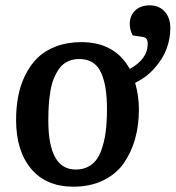

<svg xmlns="http://www.w3.org/2000/svg" viewBox="-20 -682 658 716"><path d="M40 -234.9Q40 -281.2 47.9 -322.8Q55.7 -364.3 74 -401.6Q92.3 -439 119.9 -466.1Q147.5 -493.2 189.2 -509Q231 -524.9 283.2 -524.9Q408.7 -524.9 463.9 -424.8Q530.8 -461.9 530.8 -518.1Q530.8 -531.2 525.9 -537.4Q521 -543.5 508.8 -544.9L475.1 -549.8Q463.9 -569.8 463.9 -592.8Q463.9 -623.5 484.1 -642.8Q504.4 -662.1 538.1 -662.1Q573.2 -662.1 594.2 -638.9Q615.2 -615.7 615.2 -577.1Q615.2 -539.6 602.1 -502.4Q588.9 -465.3 558.3 -429.9Q527.8 -394.5 483.9 -373Q498 -325.2 498 -273.9Q498 -214.8 483.9 -164.3Q469.7 -113.8 441.4 -73.2Q413.1 -32.7 365 -9.3Q316.9 14.2 253.9 14.2Q151.9 14.2 95.9 -52.7Q40 -119.6 40 -234.9ZM262.2 -49.8Q296.4 -49.8 320.3 -67.4Q344.2 -85 356.4 -117.7Q368.7 -150.4 373.8 -188Q378.9 -225.6 378.9 -274.9Q378.9 -317.9 374 -350.3Q369.1 -382.8 357.9 -408.9Q346.7 -435.1 326.2 -448.5Q305.7 -461.9 275.9 -461.9Q252 -461.9 233.2 -453.1Q214.4 -444.3 202.1 -427.7Q189.9 -411.1 181.4 -390.9Q172.9 -370.6 168.2 -343.3Q163.6 -315.9 161.9 -290Q160.2 -264.2 160.2 -232.9Q160.2 -49.8 262.2 -49.8Z"/></svg>

Font: Literata Book SemiBold
Style: Italic
Weight: 600
Italic angle: -3°
Designer: Latin by Veronika Burian and Jose Scaglione. Greek by Irene Vlachou. Cyrillic by Vera Evstafieva
Foundry: TypeTogether
Version: Version 1.003;PS 001.003;hotconv 1.0.88;makeotf.lib2.5.64775